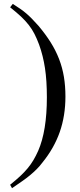

<svg xmlns="http://www.w3.org/2000/svg" viewBox="-20 -773 412 990"><path d="M32.2 179.7Q62.5 155.3 84.5 134.8Q106.4 114.3 123 94.2Q139.6 74.2 152.3 52.7Q165 31.2 176.8 4.9Q221.7 -97.7 221.7 -271.5Q221.7 -357.4 211.9 -421.9Q202.1 -486.3 181.6 -543Q169.9 -574.2 157.7 -598.1Q145.5 -622.1 128.4 -644Q111.3 -666 88.4 -687.5Q65.4 -709 32.2 -735.4L45.9 -752.9Q67.4 -739.3 84.5 -727.5Q101.6 -715.8 116.7 -702.6Q131.8 -689.5 146.5 -674.3Q161.1 -659.2 178.7 -639.6Q214.8 -596.7 241.2 -554.7Q267.6 -512.7 284.7 -468.3Q301.8 -423.8 309.6 -376.5Q317.4 -329.1 317.4 -275.4Q317.4 -175.8 288.1 -92.3Q258.8 -8.8 199.2 64.5Q184.6 84 169.4 99.1Q154.3 114.3 136.2 129.4Q118.2 144.5 95.2 160.6Q72.3 176.8 42 197.3Z"/></svg>

Font: Jomolhari
Style: Regular
Weight: 400
Designer: Christopher J. Fynn
Foundry: Christopher  J.  Fynn (Karma Drubgy¸ Tenzin).
Version: Version alpha 0.003c 2006